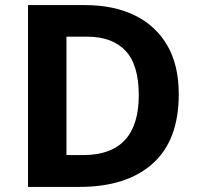

<svg xmlns="http://www.w3.org/2000/svg" viewBox="-20 -734 780 754"><path d="M682 -364Q682 -183 579.5 -91.5Q477 0 292 0H90V-714H314Q426 -714 508.5 -674Q591 -634 636.5 -556.5Q682 -479 682 -364ZM525 -360Q525 -479 473 -534.5Q421 -590 322 -590H241V-125H306Q525 -125 525 -360Z"/></svg>

Font: Noto Sans NKo Unjoined
Style: Bold
Weight: 700
Designer: Monotype Design Team
Foundry: Monotype Imaging Inc.
Version: Version 2.004